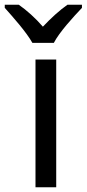

<svg xmlns="http://www.w3.org/2000/svg" viewBox="-70 -786 364 806"><path d="M274 -766H213C180 -743 144 -710 110 -674C79 -710 42 -743 9 -766H-50V-753C-16 -715 41 -651 66 -606H156C179 -651 238 -715 274 -753ZM166 0V-536H79V0Z"/></svg>

Font: Noto Sans Thai
Style: Regular
Weight: 400
Designer: Monotype Design Team
Foundry: Monotype Imaging Inc.
Version: Version 1.901